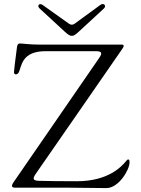

<svg xmlns="http://www.w3.org/2000/svg" viewBox="-20 -954 719 976"><path d="M61.1 0H323.9C389.9 0 456.7 2.1 520.6 2.1C583.8 2.1 638.5 -91.6 638.5 -127.8C638.5 -137.4 637.4 -143.5 631.4 -143.5C628.6 -143.5 625 -140.3 620.7 -134.9C598.4 -107.6 530.9 -32.7 370 -32.7C279.1 -32.7 224.1 -33.7 179.7 -34.8C147.7 -35.5 143.8 -44.4 161.9 -70.7C308.2 -283 454.9 -491.8 600.9 -704.5C602.6 -707 608.7 -715.6 608.7 -720.9C608.7 -727.6 602.6 -727.3 595.2 -727.3H509.2H180.4C128.2 -727.3 95.2 -733 82.4 -733C69.6 -733 67.8 -724.1 66.1 -712.4C58.9 -659.8 51.1 -594.5 51.1 -588.1C51.1 -580.3 54 -575.6 61.1 -576C68.2 -576.3 72.4 -580.6 76 -587.4C90.2 -617.2 89.1 -693.9 212.4 -693.9H465.9C497.9 -693.9 501.8 -685 483.7 -658.7L50.4 -29.8C45.1 -22.4 41.2 -16 41.2 -9.2C41.2 -0.4 50.1 0 61.1 0ZM181.1 -911.2 310.4 -791.9C341.3 -763.5 351.2 -766.3 379.3 -791.9L508.5 -911.2C522.4 -924 507.8 -942.1 490.1 -929L359.4 -833.5C350.1 -826.7 340.2 -826.7 330.6 -833.5L197.4 -928.3C179 -941.4 166.9 -924.4 181.1 -911.2Z"/></svg>

Font: Margiela Serif Light
Style: Regular
Weight: 300
Designer: Andreas Faust, Stefan Endress
Version: Version 1.002;FEAKit 1.0